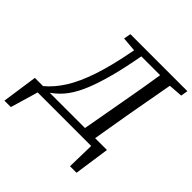

<svg xmlns="http://www.w3.org/2000/svg" viewBox="-266 -845 1205 1205"><g transform="rotate(45 336.0 -243.0)"><path d="M-49 184 -15 -52H58Q113 -98 156.5 -167Q200 -236 236.5 -344.5Q273 -453 303 -615L206 -623L215 -670H721L713 -623L619 -616L564 -311Q553 -246 542 -181.5Q531 -117 520 -52H625L591 184H533L537 0H62L8 184ZM265 -251Q237 -182 202.5 -135Q168 -88 117 -52H430L485 -360Q497 -425 508 -490Q519 -555 529 -620H362Q340 -499 316 -408.5Q292 -318 265 -251Z"/></g></svg>

Font: Source Serif 4 SmText
Style: Italic
Weight: 400
Italic angle: -12°
Designer: Frank Grießhammer
Foundry: Adobe
Version: Version 4.005;hotconv 1.1.0;makeotfexe 2.6.0